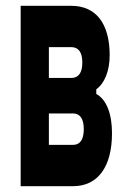

<svg xmlns="http://www.w3.org/2000/svg" viewBox="-20 -640 440 660"><path d="M231 0C316 0 365 -66 365 -182C365 -249 346 -298 311 -317V-333C340 -354 357 -397 357 -450C357 -559 310 -620 225 -620H51V0ZM148 -478H225C250 -478 263 -460 263 -425C263 -390 250 -372 225 -372H148ZM148 -250H231C255 -250 268 -232 268 -196C268 -160 255 -142 231 -142H148Z"/></svg>

Font: Yard Headline
Style: Regular
Weight: 400
Monospace: yes
Designer: Roman Shamin
Foundry: Evil Martians
Version: Version 1.000